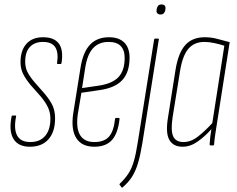

<svg xmlns="http://www.w3.org/2000/svg" viewBox="-20 -652 1063 861"><path d="M114 6Q62 6 40.5 -29Q19 -64 32 -130Q33 -134 36 -134H48Q50 -134 51.5 -133.5Q53 -133 52 -129Q41 -73 57 -44Q73 -15 116 -15Q159 -15 182.5 -42.5Q206 -70 206 -120Q206 -146 196 -168.5Q186 -191 164 -218L117 -271Q94 -299 83 -322Q72 -345 72 -373Q72 -426 98.5 -455.5Q125 -485 173 -485Q223 -485 244 -456.5Q265 -428 256 -370Q255 -365 252 -365H239Q235 -365 236 -370Q243 -417 227.5 -440.5Q212 -464 173 -464Q135 -464 114 -441.5Q93 -419 93 -376Q93 -351 101.5 -332.5Q110 -314 131 -288L180 -232Q206 -201 216.5 -177Q227 -153 227 -121Q227 -61 197.5 -27.5Q168 6 114 6Z M403 6Q347 6 322.5 -32Q298 -70 308 -141L341 -348Q352 -418 383.5 -451.5Q415 -485 469 -485Q513 -485 537 -461.5Q561 -438 561 -393Q561 -329 529 -293.5Q497 -258 427 -248L345 -236L329 -141Q320 -78 339 -46.5Q358 -15 403 -15Q447 -15 468.5 -39Q490 -63 496 -119Q496 -123 500 -123H512Q517 -123 516 -118Q509 -54 482 -24Q455 6 403 6ZM348 -257 423 -268Q484 -277 511.5 -306.5Q539 -336 539 -392Q539 -464 467 -464Q423 -464 397 -435.5Q371 -407 362 -347Z M671 -474Q672 -479 677 -479H688Q690 -479 691.5 -478.5Q693 -478 692 -474L619 -14Q610 42 599 79Q588 116 571.5 141.5Q555 167 529 189Q527 190 525 188L516 176Q515 174 518 171Q541 149 556 126Q571 103 580.5 70Q590 37 598 -15ZM700 -587Q691 -587 686 -592Q681 -597 682 -605L683 -613Q685 -622 690 -627Q695 -632 704 -632Q714 -632 718.5 -627Q723 -622 722 -613L721 -605Q719 -597 714 -592Q709 -587 700 -587Z M799 6Q757 6 739.5 -24.5Q722 -55 733 -123L767 -338Q779 -414 810.5 -449.5Q842 -485 898 -485Q928 -485 955 -477.5Q982 -470 1010 -463L955 -112Q949 -74 945.5 -51.5Q942 -29 940 -4Q940 0 936 0H923Q920 0 920 -4Q921 -21 923 -39Q925 -57 928 -73Q901 -42 867.5 -18Q834 6 799 6ZM803 -15Q836 -15 867.5 -39.5Q899 -64 932 -100L986 -447Q964 -454 940.5 -459Q917 -464 897 -464Q851 -464 825 -433.5Q799 -403 788 -337L754 -126Q745 -67 756.5 -41Q768 -15 803 -15Z"/></svg>

Font: Sofia Sans Extra Condensed Thin
Style: Italic
Weight: 250
Italic angle: -9°
Version: Version 4.100